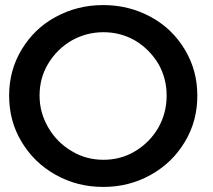

<svg xmlns="http://www.w3.org/2000/svg" viewBox="-20 -728 839 757"><path d="M575 -661C518 -692 456 -708 387 -708C318 -708 256 -692 199 -661C142 -630 98 -587 65 -532C32 -477 16 -417 16 -351C16 -284 32 -224 65 -169C98 -114 142 -71 199 -39C256 -7 318 9 387 9C456 9 518 -7 575 -39C632 -71 676 -114 709 -169C742 -224 758 -284 758 -351C758 -417 742 -477 709 -532C676 -587 632 -630 575 -661ZM262 -568C301 -590 343 -601 388 -601C433 -601 475 -590 513 -568C551 -545 581 -515 604 -477C626 -439 637 -397 637 -351C637 -305 626 -263 604 -224C581 -185 551 -155 513 -132C475 -109 433 -98 388 -98C343 -98 301 -109 263 -132C224 -155 194 -185 171 -224C148 -263 136 -305 136 -351C136 -397 147 -439 170 -477C193 -515 223 -545 262 -568Z"/></svg>

Font: Argentum Sans
Style: Regular
Weight: 400
Designer: Julieta Ulanovsky
Foundry: Julieta Ulanovsky
Version: Version 5.001;March 29, 2019;FontCreator 11.5.0.2425 64-bit